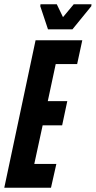

<svg xmlns="http://www.w3.org/2000/svg" viewBox="-33 -876 447 896"><path d="M-13 0 133 -688H351L327 -577H227L190 -404H281L257 -291H166L127 -111H230L205 0ZM191 -739 155 -847 156 -856H232L261 -796L311 -856H394L393 -847L305 -739Z"/></svg>

Font: Saira UltraCondensed ExtraBold
Style: Italic
Weight: 800
Width: 1
Italic angle: -12°
Designer: Hector Gatti with collaboration of the Omnibus-Type team
Foundry: Omnibus-Type
Version: Version 1.101